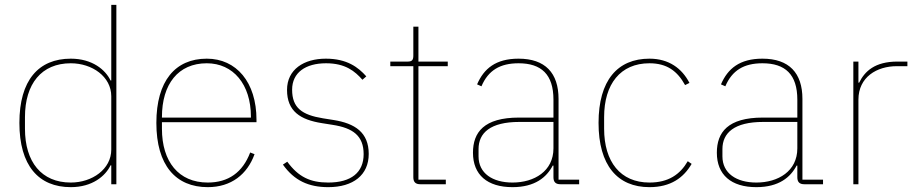

<svg xmlns="http://www.w3.org/2000/svg" viewBox="-20 -760 3776 792"><path d="M439 0H460V-740H439V-428H436C415 -472 361 -518 272 -518C139 -518 60 -429 60 -253C60 -77 139 12 272 12C361 12 415 -34 436 -78H439ZM272 -7C151 -7 83 -92 83 -229V-277C83 -414 151 -499 272 -499C360 -499 439 -444 439 -363V-143C439 -62 360 -7 272 -7Z M837 12C934 12 1000 -41 1030 -124L1012 -131C981 -49 922 -7 837 -7C717 -7 648 -93 648 -229V-256H1038V-266C1038 -421 955 -518 833 -518C703 -518 625 -426 625 -253C625 -78 705 12 837 12ZM833 -499C942 -499 1015 -412 1015 -279V-275H648V-277C648 -413 715 -499 833 -499Z M1334 12C1437 12 1501 -38 1501 -125C1501 -214 1444 -251 1356 -265L1312 -272C1226 -286 1185 -315 1185 -390C1185 -461 1241 -499 1325 -499C1405 -499 1444 -466 1475 -431L1491 -445C1458 -482 1412 -518 1324 -518C1234 -518 1164 -474 1164 -389C1164 -301 1219 -266 1308 -252L1352 -245C1436 -232 1480 -200 1480 -124C1480 -49 1429 -7 1334 -7C1260 -7 1211 -30 1165 -93L1147 -81C1194 -15 1253 12 1334 12Z M1819 0V-19H1706V-487H1827V-506H1706V-650H1685V-531C1685 -513 1680 -506 1662 -506H1590V-487H1685V-29C1685 -9 1694 0 1714 0Z M2369 0V-19H2284V-352C2284 -459 2229 -518 2119 -518C2025 -518 1976 -477 1948 -412L1966 -404C1994 -470 2043 -499 2119 -499C2213 -499 2263 -453 2263 -349V-275H2121C1976 -275 1931 -214 1931 -130C1931 -39 1990 12 2094 12C2187 12 2235 -29 2260 -77H2263V-29C2263 -9 2272 0 2292 0ZM2094 -7C2012 -7 1954 -45 1954 -115V-145C1954 -212 2003 -257 2122 -257H2263V-148C2263 -54 2184 -7 2094 -7Z M2659 12C2747 12 2800 -27 2833 -84L2817 -95C2785 -40 2737 -7 2659 -7C2539 -7 2472 -93 2472 -229V-277C2472 -413 2539 -499 2659 -499C2731 -499 2774 -467 2806 -409L2824 -418C2793 -478 2739 -518 2659 -518C2527 -518 2449 -428 2449 -253C2449 -78 2527 12 2659 12Z M3375 0V-19H3290V-352C3290 -459 3235 -518 3125 -518C3031 -518 2982 -477 2954 -412L2972 -404C3000 -470 3049 -499 3125 -499C3219 -499 3269 -453 3269 -349V-275H3127C2982 -275 2937 -214 2937 -130C2937 -39 2996 12 3100 12C3193 12 3241 -29 3266 -77H3269V-29C3269 -9 3278 0 3298 0ZM3100 -7C3018 -7 2960 -45 2960 -115V-145C2960 -212 3009 -257 3128 -257H3269V-148C3269 -54 3190 -7 3100 -7Z M3521 0V-349C3521 -442 3597 -487 3679 -487H3723V-506H3682C3589 -506 3547 -466 3524 -419H3521V-506H3500V0Z"/></svg>

Font: IBM Plex Devanagari Thin
Style: Regular
Weight: 100
Designer: Mike Abbink, Paul van der Laan, Pieter van Rosmalen, Erin McLaughlin
Foundry: Bold Monday
Version: Version 1.0